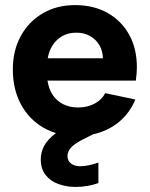

<svg xmlns="http://www.w3.org/2000/svg" viewBox="-20 -527 588 754"><path d="M282.5 7Q206.9 7 150.4 -25.7Q93.9 -58.5 62.1 -117.5Q30.4 -176.5 30.4 -254.5Q30.4 -328.5 61.6 -385.5Q92.9 -442.5 148.1 -474.8Q203.4 -507 274.4 -507Q347.5 -507 402 -476.5Q456.5 -446 487 -391.2Q517.5 -336.5 517.5 -262.9Q517.5 -251.9 516.5 -239Q515.5 -226 513.5 -210.4H166.4Q171.4 -178.1 187.1 -154.2Q202.8 -130.3 228.5 -117.6Q254.1 -104.9 287 -104.9Q322.9 -104.9 351.5 -120.1Q380.1 -135.3 393.1 -161.2L511.6 -136.2Q483.1 -68.1 422.8 -30.5Q362.5 7 282.5 7ZM167.4 -298.1H384.1Q383.6 -327.4 369.9 -350.3Q356.2 -373.2 332.5 -386.2Q308.9 -399.1 278.5 -398.6Q248.1 -398.6 224.9 -385.4Q201.7 -372.2 187 -349.8Q172.4 -327.4 167.4 -298.1ZM277.3 207.1Q241.2 207.1 209.7 195.8Q178.1 184.5 159.1 160.2Q140.1 136 140.1 98.5Q140.1 71.4 153.1 46.4Q166.2 21.4 197.7 -2.9Q229.3 -27.2 283.4 -51.3L325.9 -70.2L357.5 -5.5L308.5 19Q273 37 259 52.5Q245 67.9 245 85.9Q245 103.9 258.4 114.8Q271.9 125.8 294.9 125.8Q310.4 125.8 328.6 122.1Q346.9 118.3 366.4 111.3V192Q346.9 199 324.1 203Q301.3 207.1 277.3 207.1Z"/></svg>

Font: Envelope Sans Variable
Style: Regular
Weight: 500
Designer: Andreas Rasmussen / Norman Anderson
Foundry: mail.de GmbH
Version: Version 1.150